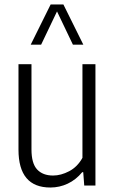

<svg xmlns="http://www.w3.org/2000/svg" viewBox="-20 -828 513 857"><path d="M62.5 -160V-541.5H120.5V-161Q120.5 -98.5 145.8 -71.5Q171 -44.5 217 -44.5Q252 -44.5 288.8 -63.8Q325.5 -83 348 -123.5V-541.5H406V0H356L351.5 -59.5H347Q319 -25.5 282.2 -8.2Q245.5 9 205 9Q62.5 9 62.5 -160ZM352 -628.5H305.5L234.5 -777L163.5 -628.5H117L206 -808H263Z"/></svg>

Font: Encode Sans Condensed Light
Style: Regular
Weight: 300
Width: 3
Designer: Multiple Designers
Foundry: Impallari Type
Version: Version 2.000